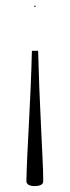

<svg xmlns="http://www.w3.org/2000/svg" viewBox="-20 -406 248 680"><path d="M103.5 -386.5Q106 -386.5 106 -383.5Q106 -381 103.5 -381Q101.5 -381 101.5 -383.5Q101.5 -386.5 103.5 -386.5ZM73.5 235 74.5 198Q74.5 185.5 76.8 141.5Q79 97.5 82.2 35.5Q85.5 -26.5 88.5 -95Q91.5 -163.5 93 -226H115Q116.5 -163.5 119.2 -95Q122 -26.5 125 35.5Q128 97.5 130 141.2Q132 185 132.5 198L133 235Q133.5 244.5 125 248.8Q116.5 253 103 253Q90 253 81.8 248.8Q73.5 244.5 73.5 235Z"/></svg>

Font: Newsreader Text Light
Style: Regular
Weight: 300
Designer: Hugues Gentile
Foundry: Production Type
Version: Version 1.002